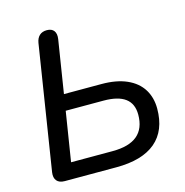

<svg xmlns="http://www.w3.org/2000/svg" viewBox="-105 -810 875 909"><g transform="rotate(-15 332.0 -356.0)"><path d="M54.5 -55.8 150.7 -664.6Q154.6 -687.5 168.1 -699.9Q181.6 -712.3 204.2 -712.3Q227.9 -712.3 238.7 -697.9Q249.5 -683.5 245.6 -657.7L204.5 -399H388.4Q461.7 -399 512.1 -376.7Q562.6 -354.3 587.9 -313.6Q613.3 -272.9 613.3 -219Q613.3 -111.3 547.6 -55.6Q481.8 0 354.4 0H101.9Q75.1 0 62.9 -14.8Q50.6 -29.7 54.5 -55.8ZM519.2 -214.3Q519.2 -268 483.9 -294.3Q448.6 -320.6 377.4 -320.6H192.2L153.6 -78.5H357.1Q519.2 -78.5 519.2 -214.3Z"/></g></svg>

Font: SN Pro Thin
Style: Italic
Weight: 200
Italic angle: -9°
Designer: Tobias Whetton
Foundry: Supernotes
Version: Version 1.003;Glyphs 3.3 (3324)